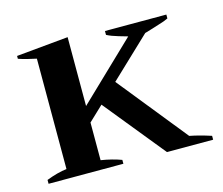

<svg xmlns="http://www.w3.org/2000/svg" viewBox="-79 -616 836 719"><g transform="rotate(-15 339.0 -256.0)"><path d="M664 -15V0H485L294 -235L237 -181V-35Q281 -28 316 -15V0H26V-15Q70 -32 105 -36V-464Q65 -472 36 -482V-493L237 -512V-245L457 -456Q450 -458 422.5 -466Q395 -474 378 -483V-498H616V-483Q602 -476 578 -469Q554 -462 546 -459Q520 -451 522 -452L366 -304L581 -37Q618 -30 664 -15Z"/></g></svg>

Font: Trirong SemiBold
Style: Regular
Weight: 600
Designer: Katatrad Team
Foundry: CadsonDemak
Version: Version 1.001